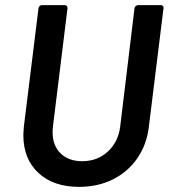

<svg xmlns="http://www.w3.org/2000/svg" viewBox="-20 -720 657 748"><path d="M71 -193Q71 -203 73 -227L130 -688Q131 -693 134.5 -696.5Q138 -700 143 -700H232Q243 -700 243 -688L186 -225Q185 -218 185 -204Q185 -153 216 -122.5Q247 -92 300 -92Q359 -92 399.5 -129Q440 -166 448 -225L504 -688Q505 -693 509 -696.5Q513 -700 518 -700H607Q612 -700 615 -696.5Q618 -693 617 -688L560 -227Q552 -157 515 -103.5Q478 -50 419.5 -21Q361 8 288 8Q188 8 129.5 -46.5Q71 -101 71 -193Z"/></svg>

Font: Barlow SemiBold
Style: Italic
Weight: 600
Italic angle: -7°
Designer: Jeremy Tribby
Foundry: Tribby Type
Version: Version 1.408